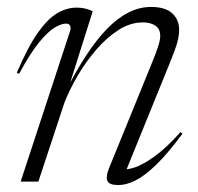

<svg xmlns="http://www.w3.org/2000/svg" viewBox="-20 -523 570 553"><path d="M35 -310.5 28.5 -313.5Q60.5 -388.5 89.2 -429Q118 -469.5 145.2 -485.2Q172.5 -501 200 -501Q210 -501 218 -499.8Q226 -498.5 233 -496.2Q240 -494 247 -490.5L176.5 -267L168 -258Q198.5 -318 228.5 -363.8Q258.5 -409.5 288.5 -440.2Q318.5 -471 350 -487Q381.5 -503 415 -503Q456.5 -503 476.2 -484.5Q496 -466 496 -437.5Q496 -421.5 490.8 -401.5Q485.5 -381.5 469 -341.5L338 -19L327 -36.5Q342 -32.5 366.5 -40.2Q391 -48 424.8 -72.2Q458.5 -96.5 500 -142.5L505.5 -138Q463.5 -81 430.2 -48.8Q397 -16.5 370.2 -3.2Q343.5 10 320.5 10Q295 10 289.5 -1.8Q284 -13.5 294 -38.5L416.5 -339Q431 -374 436.2 -391.5Q441.5 -409 441.5 -419.5Q441.5 -440 427.5 -449.2Q413.5 -458.5 391.5 -458.5Q355.5 -458.5 321.5 -436.8Q287.5 -415 257.5 -380.2Q227.5 -345.5 204.2 -305.8Q181 -266 166.5 -230L90.5 0H39.5L182 -434Q185 -444.5 181.5 -449.8Q178 -455 169.5 -455Q157.5 -455 138.2 -444Q119 -433 93.2 -401.8Q67.5 -370.5 35 -310.5Z"/></svg>

Font: Newsreader 60pt Light
Style: Italic
Weight: 300
Italic angle: -17°
Designer: Hugues Gentile
Foundry: Production Type
Version: Version 1.003